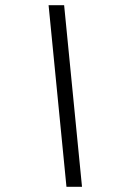

<svg xmlns="http://www.w3.org/2000/svg" viewBox="-20 -721 444 741"><path d="M296.5 0H236.5L167.5 -701H227.5Z"/></svg>

Font: Newsreader 8pt
Style: Italic
Weight: 400
Italic angle: -17°
Version: Version 1.003